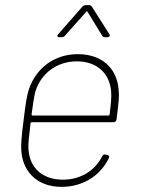

<svg xmlns="http://www.w3.org/2000/svg" viewBox="-20 -720 550 748"><path d="M321 -674 378 -581C380 -576 385 -575 390 -575H398C406 -575 410 -581 406 -587L338 -694C336 -698 331 -700 327 -700H314C309 -700 304 -698 301 -694L207 -587C201 -581 203 -575 211 -575H220C225 -575 230 -577 233 -581L316 -674C318 -677 321 -676 321 -674ZM225 -20C144 -20 95 -68 91 -138C89 -156 93 -190 99 -240C100 -243 102 -244 104 -244H423C429 -244 433 -248 434 -255C443 -327 445 -344 442 -371C436 -453 378 -509 283 -509C192 -509 122 -455 94 -376C83 -344 79 -309 72 -252C65 -196 60 -156 64 -122C74 -45 130 8 220 8C304 8 372 -37 404 -104C407 -110 405 -115 399 -116L391 -118C385 -119 381 -117 378 -111C351 -57 296 -20 225 -20ZM279 -481C360 -481 408 -432 413 -363C415 -346 412 -311 407 -274C407 -271 405 -270 403 -270H107C105 -270 103 -271 103 -274C108 -313 113 -346 118 -364C139 -432 200 -481 279 -481Z"/></svg>

Font: Barlow Thin
Style: Italic
Weight: 250
Italic angle: -7°
Designer: Jeremy Tribby
Foundry: Tribby Type
Version: Version 1.422;hotconv 1.0.109;makeotfexe 2.5.65596